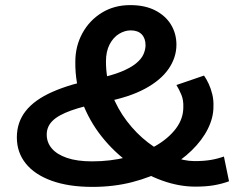

<svg xmlns="http://www.w3.org/2000/svg" viewBox="-20 -717 951 752"><path d="M342 15Q249 15 182.5 -9Q116 -33 81 -76.5Q46 -120 46 -179Q46 -238 80.5 -282Q115 -326 185 -357Q255 -388 360 -409Q417 -421 454 -436Q491 -451 512.5 -468.5Q534 -486 542 -504.5Q550 -523 550 -540Q550 -567 535 -582.5Q520 -598 492 -598Q469 -598 446.5 -584.5Q424 -571 409.5 -543.5Q395 -516 395 -476Q395 -409 417.5 -350Q440 -291 477 -242.5Q514 -194 559.5 -159Q605 -124 652.5 -105Q700 -86 742 -86Q778 -86 805 -90.5Q832 -95 857 -104L877 -7Q850 3 818.5 8.5Q787 14 745 14Q681 14 614.5 -10Q548 -34 487 -78Q426 -122 378 -182.5Q330 -243 302 -317Q274 -391 275 -475Q275 -536 302.5 -586.5Q330 -637 378.5 -667Q427 -697 490 -697Q548 -697 588.5 -676Q629 -655 650 -620Q671 -585 671 -542Q671 -492 640.5 -447.5Q610 -403 548 -369.5Q486 -336 391 -318Q308 -302 258 -284Q208 -266 185.5 -243.5Q163 -221 163 -190Q163 -159 183 -135.5Q203 -112 242.5 -98.5Q282 -85 341 -85Q412 -85 476 -101Q540 -117 590 -146Q640 -175 669 -213.5Q698 -252 698 -297Q699 -325 690.5 -345.5Q682 -366 671 -384L779 -421Q789 -407 797.5 -388.5Q806 -370 811.5 -347.5Q817 -325 816 -299Q816 -256 794 -212Q772 -168 730.5 -127.5Q689 -87 630.5 -55Q572 -23 499 -4Q426 15 342 15Z"/></svg>

Font: BioRhyme SemiExpanded SemiBold
Style: Regular
Weight: 600
Width: 6
Designer: Aoife Mooney
Foundry: Aoife Mooney Type
Version: Version 1.600;gftools[0.9.33]